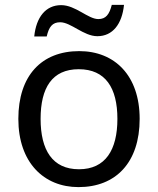

<svg xmlns="http://www.w3.org/2000/svg" viewBox="-20 -755 645 785"><path d="M120 -606H171C180 -645 194 -664 226 -664C270 -664 322 -607 378 -607C441 -607 479 -657 487 -735H437C427 -696 413 -677 382 -677C340 -677 289 -734 230 -734C167 -734 128 -685 120 -606ZM551 -269C551 -446 449 -546 304 -546C150 -546 55 -446 55 -269C55 -91 159 10 301 10C454 10 551 -91 551 -269ZM146 -269C146 -396 193 -472 302 -472C411 -472 460 -396 460 -269C460 -142 411 -63 303 -63C194 -63 146 -142 146 -269Z"/></svg>

Font: Noto Sans Buginese
Style: Regular
Weight: 400
Designer: Monotype Design Team
Foundry: Monotype Imaging Inc.
Version: Version 2.002